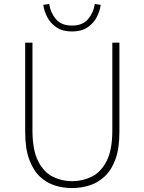

<svg xmlns="http://www.w3.org/2000/svg" viewBox="-20 -943 734 976"><path d="M346 13Q302 13 259.5 0Q217 -13 183 -45Q149 -77 128.5 -132.5Q108 -188 108 -272V-726H145V-280Q145 -181 173.5 -124.5Q202 -68 248 -45Q294 -22 346 -22Q400 -22 446.5 -45Q493 -68 522 -124.5Q551 -181 551 -280V-726H587V-272Q587 -188 566.5 -132.5Q546 -77 511 -45Q476 -13 433 0Q390 13 346 13ZM346 -783Q298 -783 267 -804Q236 -825 220 -856.5Q204 -888 200 -918L230 -923Q236 -880 263.5 -846.5Q291 -813 346 -813Q401 -813 428.5 -846.5Q456 -880 462 -923L492 -918Q488 -888 472 -856.5Q456 -825 425 -804Q394 -783 346 -783Z"/></svg>

Font: Noto Sans KR Thin
Style: Regular
Weight: 100
Designer: Ryoko NISHIZUKA 西塚涼子 (kana, bopomofo & ideographs); Paul D. Hunt (Latin, Greek & Cyrillic); Sandoll Communications 산돌커뮤니
Foundry: Adobe
Version: Version 2.004-H2;hotconv 1.0.118;makeotfexe 2.5.65603